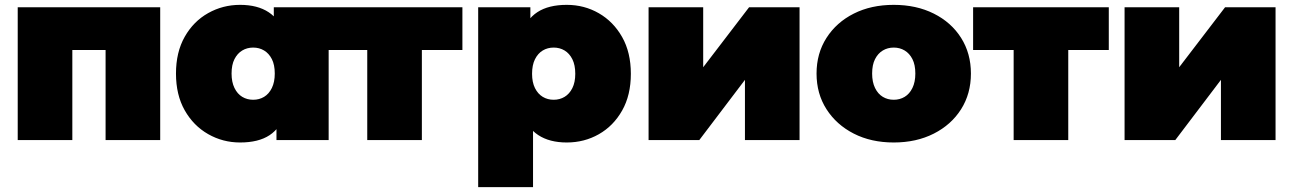

<svg xmlns="http://www.w3.org/2000/svg" viewBox="-20 -577 5328 791"><path d="M53 0V-547H640V0H415V-418L464 -371H229L278 -418V0Z M969 10Q898 10 837.5 -24.5Q777 -59 741 -122.5Q705 -186 705 -274Q705 -362 741 -425.5Q777 -489 837.5 -523Q898 -557 969 -557Q1041 -557 1087 -526.5Q1133 -496 1155 -433.5Q1177 -371 1177 -274Q1177 -176 1156.5 -113Q1136 -50 1090.5 -20Q1045 10 969 10ZM1023 -166Q1048 -166 1068 -178Q1088 -190 1100 -214.5Q1112 -239 1112 -274Q1112 -310 1100 -333.5Q1088 -357 1068 -369Q1048 -381 1023 -381Q998 -381 978 -369Q958 -357 946 -333.5Q934 -310 934 -274Q934 -239 946 -214.5Q958 -190 978 -178Q998 -166 1023 -166ZM1119 0V-74L1118 -274L1108 -474V-547H1334V0Z M1493 0V-419L1542 -371H1326V-547H1885V-371H1669L1718 -419V0Z M2315 10Q2244 10 2197.5 -20.5Q2151 -51 2129 -113.5Q2107 -176 2107 -273Q2107 -372 2127.5 -434.5Q2148 -497 2194 -527Q2240 -557 2315 -557Q2387 -557 2447 -522.5Q2507 -488 2543 -424.5Q2579 -361 2579 -273Q2579 -185 2543 -121.5Q2507 -58 2447 -24Q2387 10 2315 10ZM1950 194V-547H2165V-473L2166 -273L2176 -73V194ZM2261 -166Q2286 -166 2306 -178Q2326 -190 2338 -214Q2350 -238 2350 -273Q2350 -309 2338 -333Q2326 -357 2306 -369Q2286 -381 2261 -381Q2236 -381 2216 -369Q2196 -357 2184 -333Q2172 -309 2172 -273Q2172 -238 2184 -214Q2196 -190 2216 -178Q2236 -166 2261 -166Z M2652 0V-547H2877V-300L3066 -547H3274V0H3049V-248L2861 0Z M3662 10Q3569 10 3497.5 -26.5Q3426 -63 3385 -127Q3344 -191 3344 -274Q3344 -357 3385 -421Q3426 -485 3497.5 -521Q3569 -557 3662 -557Q3755 -557 3827 -521Q3899 -485 3939.5 -421Q3980 -357 3980 -274Q3980 -191 3939.5 -127Q3899 -63 3827 -26.5Q3755 10 3662 10ZM3662 -166Q3687 -166 3707 -178Q3727 -190 3739 -214.5Q3751 -239 3751 -274Q3751 -310 3739 -333.5Q3727 -357 3707 -369Q3687 -381 3662 -381Q3637 -381 3617 -369Q3597 -357 3585 -333.5Q3573 -310 3573 -274Q3573 -239 3585 -214.5Q3597 -190 3617 -178Q3637 -166 3662 -166Z M4156 0V-419L4205 -371H3989V-547H4548V-371H4332L4381 -419V0Z M4613 0V-547H4838V-300L5027 -547H5235V0H5010V-248L4822 0Z"/></svg>

Font: MOST Montserrat Black
Style: Regular
Weight: 900
Designer: Julieta Ulanovsky
Foundry: Julieta Ulanovsky
Version: Version 8.000;March 11, 2024;FontCreator 15.0.0.2926 64-bit